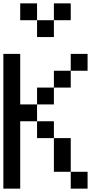

<svg xmlns="http://www.w3.org/2000/svg" viewBox="-20 -1120 640 1140"><path d="M0 0V-800H100V-500H200V-400H100V0ZM200 -500V-600H300V-500ZM200 -400H300V-300H200ZM200 -1000H100V-1100H200ZM200 -900V-1000H300V-900ZM400 -100H500V0H400ZM400 -300V-100H300V-300ZM400 -700V-600H300V-700ZM400 -1000H300V-1100H400ZM400 -800H500V-700H400Z"/></svg>

Font: Galmuri9 Regular
Style: Regular
Weight: 400
Designer: Lee Minseo (quiple)
Version: Version 2.399;hotconv 1.1.1;makeotfexe 2.6.0 DEVELOPMENT